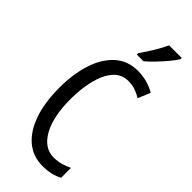

<svg xmlns="http://www.w3.org/2000/svg" viewBox="-300 -989 1046 1046"><g transform="rotate(45 223.0 -466.5)"><path d="M292 -649Q237 -649 203 -608.5Q169 -568 153 -501.5Q137 -435 137 -357Q137 -221 180.5 -143.5Q224 -66 297 -66Q327 -66 353.5 -73.5Q380 -81 404 -93V-17Q356 10 287 10Q214 10 161 -34Q108 -78 79 -160.5Q50 -243 50 -358Q50 -460 76 -543Q102 -626 155.5 -675.5Q209 -725 289 -725Q361 -725 422 -689L392 -618Q370 -632 345 -640.5Q320 -649 292 -649ZM407 -934Q395 -913 371 -884.5Q347 -856 320.5 -828.5Q294 -801 273 -783H221V-794Q279 -876 310 -943H407Z"/></g></svg>

Font: Noto Sans Tamil ExtraCondensed
Style: Regular
Weight: 400
Width: 2
Designer: Jelle Bosma - Monotype Design Team
Foundry: Monotype Imaging Inc.
Version: Version 2.004; ttfautohint (v1.8.4.7-5d5b)